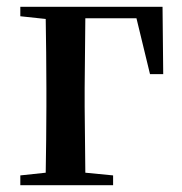

<svg xmlns="http://www.w3.org/2000/svg" viewBox="-20 -547 537 567"><path d="M40 -499 115 -491C116 -435 117 -349 117 -287V-232C117 -177 116 -93 115 -37L40 -29V0H314V-29L232 -37L230 -232V-287L232 -493H383L423 -328H462L460 -527H40Z"/></svg>

Font: GenKiMin2 TW SB
Style: Regular
Weight: 600
Version: Version 2.100;PS 2.1;hotconv 16.6.51;makeotf.lib2.5.65220 DE